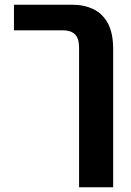

<svg xmlns="http://www.w3.org/2000/svg" viewBox="-20 -591 552 811"><path d="M314 200V-390Q314 -429 296.5 -446Q279 -463 246 -463H39V-571H286Q336 -571 375 -552Q414 -533 436 -492Q458 -451 458 -383V200Z"/></svg>

Font: Assistant ExtraLight
Style: Bold
Weight: 700
Version: Version 3.000